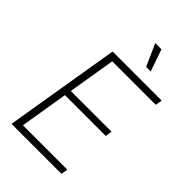

<svg xmlns="http://www.w3.org/2000/svg" viewBox="-275 -1041 1139 1139"><g transform="rotate(45 294.5 -471.0)"><path d="M56.6 0 177.2 -727.5H588.9L581.5 -685.1H216.8L167.5 -386.7H509.3L502.4 -344.7H160.2L110.4 -42H482.9L475.6 0ZM382.3 -803.7 320.8 -941.9H372.6L420.9 -803.7Z"/></g></svg>

Font: Inter 16pt ExtraLight
Style: Italic
Weight: 250
Italic angle: -9.3988°
Version: Version 4.001;git-66647c0bb